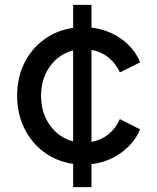

<svg xmlns="http://www.w3.org/2000/svg" viewBox="-20 -765 643 785"><path d="M279 0H354V-94Q423 -102 476.5 -141.5Q530 -181 553 -236L470 -278Q454 -241 424 -216.5Q394 -192 354 -185V-561Q394 -554 424 -529.5Q454 -505 470 -469L553 -510Q530 -567 476.5 -605.5Q423 -644 354 -652V-745H279V-651Q211 -641 159.5 -603Q108 -565 79 -506Q50 -447 50 -374Q50 -301 79 -241.5Q108 -182 159.5 -143.5Q211 -105 279 -95ZM148 -373Q148 -444 184.5 -494Q221 -544 279 -559V-187Q221 -202 184.5 -252.5Q148 -303 148 -373Z"/></svg>

Font: Plus Jakarta Sans Medium
Style: Regular
Weight: 500
Designer: Gumpita Rahayu
Foundry: Tokotype
Version: Version 2.004; ttfautohint (v1.8.3)